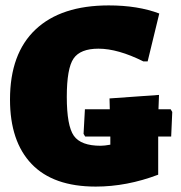

<svg xmlns="http://www.w3.org/2000/svg" viewBox="-20 -678 669 710"><path d="M611 -274 617 -264 613 -173H565V-32Q449 12 334 12Q177 12 97 -71.5Q17 -155 17 -310Q17 -480 111.5 -569Q206 -658 382 -658Q490 -658 569 -628L526 -451H510Q416 -498 344 -498Q277 -498 252 -461.5Q227 -425 227 -320Q227 -213 253 -176Q279 -139 352 -139Q366 -139 388 -143V-173H295L289 -183L294 -274H386L385 -314L568 -327L566 -274Z"/></svg>

Font: Alegreya Sans SC Black
Style: Regular
Weight: 900
Designer: Juan Pablo del Peral
Foundry: Huerta Tipografica
Version: Version 2.007